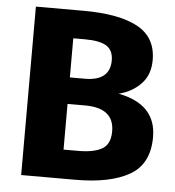

<svg xmlns="http://www.w3.org/2000/svg" viewBox="-51 -740 718 787"><g transform="rotate(5 308.5 -346.5)"><path d="M434 -367Q590 -337 590 -202Q590 -91 510.5 -45.5Q431 0 288 0H65V-693H261Q407 -693 484 -651.5Q561 -610 561 -516Q561 -455 524.5 -417.5Q488 -380 434 -367ZM277 -577H229V-416H290Q394 -416 394 -500Q394 -542 366 -559.5Q338 -577 277 -577ZM289 -119Q354 -119 387.5 -138.5Q421 -158 421 -211Q421 -307 301 -307H229V-119Z"/></g></svg>

Font: FiraGO
Style: Bold
Weight: 700
Designer: bBox Type
Foundry: bBox Type GmbH
Version: Version 1.001;PS 001.001;hotconv 1.0.88;makeotf.lib2.5.64775